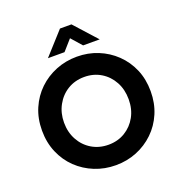

<svg xmlns="http://www.w3.org/2000/svg" viewBox="-152 -990 1076 1137"><g transform="rotate(-20 386.0 -422.0)"><path d="M386.7 14.6Q316.4 14.6 254.4 -10.3Q192.4 -35.2 145 -80.6Q97.7 -126 70.8 -189Q43.9 -252 43.9 -327.1Q43.9 -403.3 70.8 -465.8Q97.7 -528.3 145 -573.7Q192.4 -619.1 254.4 -644Q316.4 -668.9 386.7 -668.9Q457 -668.9 518.6 -644Q580.1 -619.1 627.4 -573.7Q674.8 -528.3 701.7 -465.8Q728.5 -403.3 728.5 -327.1Q728.5 -252 701.7 -189Q674.8 -126 627.4 -80.6Q580.1 -35.2 518.6 -10.3Q457 14.6 386.7 14.6ZM386.7 -114.3Q445.3 -114.3 491.2 -142.1Q537.1 -169.9 563.5 -217.8Q589.8 -265.6 589.8 -327.1Q589.8 -388.7 563.5 -437Q537.1 -485.4 491.2 -513.2Q445.3 -541 386.7 -541Q328.1 -541 282.2 -513.2Q236.3 -485.4 209.5 -436.5Q182.6 -387.7 182.6 -327.1Q182.6 -266.6 209 -218.3Q235.4 -169.9 281.7 -142.1Q328.1 -114.3 386.7 -114.3ZM223.6 -718.8 350.6 -859.4H422.9L549.8 -718.8H445.3L386.7 -785.2L328.1 -718.8Z"/></g></svg>

Font: Sen
Style: Bold
Weight: 700
Designer: Kosal Sen, Philatype
Foundry: Philatype
Version: Version 2.000;gftools[0.9.31]